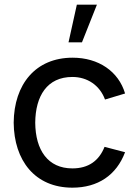

<svg xmlns="http://www.w3.org/2000/svg" viewBox="-20 -808 601 842"><path d="M405 -787.5 339.5 -622.5H280.5L317 -787.5ZM297.5 15C409 15 490.5 -39.5 528.5 -140.5L438.5 -164C414 -102.5 367.5 -69.5 297.5 -69.5C190 -69.5 135.5 -149.5 134.5 -270C135.5 -387 186.5 -470.5 297.5 -470.5C363 -470.5 417.5 -434 440.5 -371.5L528.5 -398C500 -495 412 -555 298.5 -555C136 -555 41.5 -438.5 40 -270C41.5 -104.5 133 15 297.5 15Z"/></svg>

Font: Hauora Medium
Style: Regular
Weight: 500
Designer: Wayne Shih
Foundry: WCYS
Version: Version 1.001;hotconv 1.0.109;makeotfexe 2.5.65596